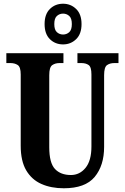

<svg xmlns="http://www.w3.org/2000/svg" viewBox="-20 -999 669 1029"><path d="M322 10Q254 10 202 -13Q150 -36 120.5 -86Q91 -136 91 -218V-600Q91 -640 75 -650.5Q59 -661 36 -661H14V-714H320V-661H299Q276 -661 260 -650Q244 -639 244 -596V-210Q244 -126 274.5 -93.5Q305 -61 360 -61Q407 -61 438.5 -99.5Q470 -138 470 -214V-600Q470 -640 455 -650.5Q440 -661 416 -661H395V-714H615V-661H593Q569 -661 553.5 -650Q538 -639 538 -596V-212Q538 -112 487.5 -51Q437 10 322 10ZM318 -761Q276 -761 247.5 -789Q219 -817 219 -870Q219 -923 247.5 -951Q276 -979 318 -979Q359 -979 388 -951Q417 -923 417 -870Q417 -817 388 -789Q359 -761 318 -761ZM318 -814Q337 -814 351 -826.5Q365 -839 365 -870Q365 -901 351 -913.5Q337 -926 318 -926Q299 -926 285 -913.5Q271 -901 271 -870Q271 -839 285 -826.5Q299 -814 318 -814Z"/></svg>

Font: Noto Serif Myanmar ExtraCondensed ExtraBold
Style: Regular
Weight: 800
Width: 2
Designer: Ben Mitchell and the Monotype Design Team
Foundry: Monotype Imaging Inc.
Version: Version 2.106; ttfautohint (v1.8.4.7-5d5b)